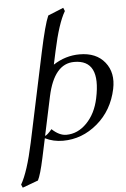

<svg xmlns="http://www.w3.org/2000/svg" viewBox="-62 -742 675 1030"><g transform="rotate(-5 276.0 -227.0)"><path d="M102.5 212.9 18.1 244.1 10.7 227.1Q48.3 162.6 81.5 7.8L183.1 -471.2Q214.4 -618.2 234.9 -664.1L318.4 -698.2L325.7 -680.2Q288.6 -617.7 257.3 -471.2L241.7 -398.9Q307.6 -441.9 383.8 -441.9Q473.6 -441.9 519.5 -384.5Q565.4 -327.1 547.4 -241.2Q523.4 -127.4 440.9 -57.6Q358.4 12.2 255.4 12.2Q203.1 12.2 159.2 -9.8L136.7 95.2Q117.7 183.6 102.5 212.9ZM452.1 -199.2Q495.6 -404.3 351.1 -403.8Q243.2 -403.8 206.1 -231L161.6 -22Q173.8 -25.4 198.7 -55.2Q237.8 -18.1 275.9 -18.1Q337.9 -18.1 386.5 -68.1Q435.1 -118.2 452.1 -199.2Z"/></g></svg>

Font: Linux Biolinum O
Style: Italic
Weight: 400
Italic angle: -12°
Designer: Philipp H. Poll
Foundry: Philipp H. Poll
Version: Version 1.1.3